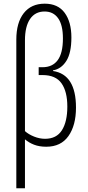

<svg xmlns="http://www.w3.org/2000/svg" viewBox="-20 -785 476 1040"><path d="M222.2 -765.1Q293.9 -765.1 330.3 -715.6Q366.7 -666 366.7 -582Q366.7 -498.5 339.4 -455.1Q312 -411.6 267.1 -403.8V-400.4Q391.6 -381.8 391.6 -202.1Q391.6 -106 350.8 -48.1Q310.1 9.8 230.5 9.8Q192.9 9.8 164.6 -1.2Q136.2 -12.2 115.2 -30.3V234.9H68.4V-570.3Q68.4 -662.1 108.6 -713.6Q148.9 -765.1 222.2 -765.1ZM221.7 -722.7Q170.4 -722.7 142.8 -682.1Q115.2 -641.6 115.2 -566.4V-74.7Q134.8 -57.1 164.6 -45.2Q194.3 -33.2 224.1 -33.2Q286.1 -33.2 315.4 -79.6Q344.7 -126 344.7 -207.5Q344.7 -289.1 313.2 -333.7Q281.7 -378.4 210.9 -378.4H189.5V-420.9H210.4Q264.2 -420.9 292.5 -459Q320.8 -497.1 320.8 -577.1Q320.8 -649.4 294.9 -686Q269 -722.7 221.7 -722.7Z"/></svg>

Font: Open Sans Condensed Light
Style: Regular
Weight: 300
Width: 3
Designer: Monotype Design Team
Foundry: Monotype Imaging Inc.
Version: Version 3.003; ttfautohint (v1.8.4)